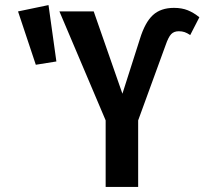

<svg xmlns="http://www.w3.org/2000/svg" viewBox="-20 -736 805 756"><path d="M396 -262 214 -691H349L462 -367L531 -583Q551 -648 582 -676.5Q613 -705 665 -705Q696 -705 719.5 -695.5Q743 -686 765 -668L729 -598Q717 -606 707 -609.5Q697 -613 684 -613Q665 -613 654 -601.5Q643 -590 632 -558L524 -262V0H396ZM202 -494 121 -481 51 -691 171 -716Z"/></svg>

Font: Fira Sans Compressed Medium
Style: Regular
Weight: 500
Width: 1
Designer: bBox Type GmbH & Carrois Corporate GbR & Edenspiekermann AG
Foundry: bBox Type GmbH & Carrois Corporate GbR & Edenspiekermann AG
Version: Version 4.301